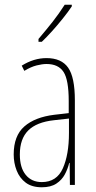

<svg xmlns="http://www.w3.org/2000/svg" viewBox="-20 -783 406 813"><path d="M177 -537Q240 -537 268.5 -496.5Q297 -456 297 -358V0H276L275 -93H273Q267 -68 254.5 -44.5Q242 -21 218.5 -5.5Q195 10 157 10Q115 10 89 -9.5Q63 -29 50.5 -61Q38 -93 38 -129Q38 -208 83 -247.5Q128 -287 210 -297L271 -304V-355Q271 -445 249 -478.5Q227 -512 177 -512Q159 -512 135 -506Q111 -500 83 -483L72 -505Q123 -537 177 -537ZM209 -274Q135 -266 99.5 -230.5Q64 -195 64 -129Q64 -73 89 -42.5Q114 -12 157 -12Q220 -12 246 -70Q272 -128 272 -220V-281ZM284 -756Q268 -732 245.5 -704Q223 -676 200 -650.5Q177 -625 157 -606H143V-618Q177 -658 203 -691Q229 -724 254 -763H284Z"/></svg>

Font: Noto Sans ExtraCondensed Thin
Style: Regular
Weight: 100
Width: 2
Designer: Monotype Design Team
Foundry: Monotype Imaging Inc.
Version: Version 2.013; ttfautohint (v1.8.4.7-5d5b)